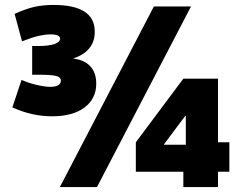

<svg xmlns="http://www.w3.org/2000/svg" viewBox="-20 -756 977 776"><path d="M222 0 602 -730H752L372 0ZM721 0V-62H529V-181L721 -438H861V-181H907V-62H861V0ZM643 -171H731V-288H729L643 -173ZM191 -286Q151 -286 111.5 -294.5Q72 -303 30 -322L67 -433Q97 -420 129.5 -412.5Q162 -405 184 -405Q204 -405 215 -411.5Q226 -418 226 -430Q226 -444 207 -449Q188 -454 134 -454H110V-570H134Q177 -570 200 -578Q223 -586 223 -600Q223 -608 213.5 -612.5Q204 -617 184 -617Q164 -617 138.5 -611.5Q113 -606 69 -589L39 -700Q86 -721 120 -728.5Q154 -736 197 -736Q280 -736 321.5 -709Q363 -682 363 -628Q363 -588 341 -561Q319 -534 277 -520V-519Q321 -514 345 -488Q369 -462 369 -418Q369 -357 321.5 -321.5Q274 -286 191 -286Z"/></svg>

Font: M PLUS 2 Black
Style: Regular
Weight: 900
Designer: Coji Morishita
Foundry: UNDERFOREST DESIGN
Version: Version 1.001